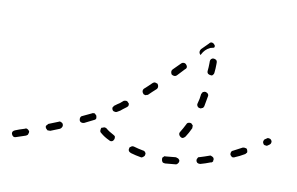

<svg xmlns="http://www.w3.org/2000/svg" viewBox="-51 -333 633 409"><g transform="rotate(10 266.0 -128.0)"><path d="M26 -2Q27 -3 27 -4Q28 -6 28 -7Q28 -9 28 -10Q26 -13 24 -14Q21 -16 18 -14Q5 -10 -2 -7Q-5 -6 -7 -3Q-8 0 -7 2Q-6 5 -3 7Q0 8 2 7Q10 4 23 0Q25 -1 26 -2ZM352 2Q354 0 354 -3Q354 -5 353 -6Q352 -7 351 -8Q350 -9 348 -9Q347 -10 345 -10Q335 -9 324 -8Q323 -8 321 -8Q320 -7 319 -6Q318 -5 317 -4Q317 -2 317 -1Q317 2 319 5Q321 7 325 7Q336 6 347 5Q350 5 352 2ZM274 3Q276 2 277 1Q278 0 279 -1Q280 -2 280 -4Q281 -7 279 -9Q277 -12 274 -12Q263 -14 253 -17Q252 -17 250 -17Q249 -17 248 -16Q246 -15 245 -14Q244 -13 244 -11Q243 -8 245 -5Q247 -3 250 -2Q260 1 272 3Q273 3 274 3ZM423 -13Q424 -14 425 -15Q425 -17 425 -18Q426 -20 425 -21Q424 -24 421 -25Q418 -27 416 -26Q405 -22 395 -19Q392 -19 391 -16Q389 -13 390 -10Q390 -9 391 -8Q392 -6 393 -6Q395 -5 396 -5Q398 -5 399 -5Q410 -8 420 -12Q422 -12 423 -13ZM96 -32Q97 -34 96 -37Q95 -40 92 -41Q89 -43 86 -41L66 -33Q65 -33 64 -31Q63 -30 62 -29Q61 -28 61 -26Q61 -25 62 -23Q63 -22 64 -21Q65 -20 66 -19Q67 -19 69 -19Q70 -19 72 -19L92 -27Q95 -29 96 -32ZM205 -20Q208 -21 209 -24Q210 -25 210 -27Q210 -28 210 -29Q210 -31 209 -32Q208 -33 206 -34Q196 -39 189 -45Q188 -46 186 -46Q185 -47 184 -46Q182 -46 181 -45Q179 -45 178 -44Q177 -41 177 -38Q177 -35 180 -33Q188 -26 199 -21Q202 -19 205 -20ZM491 -44Q492 -45 493 -46Q493 -48 493 -49Q493 -50 492 -52Q491 -55 488 -55Q485 -56 482 -55Q472 -50 463 -45Q460 -44 459 -41Q458 -38 459 -35Q460 -34 461 -33Q462 -32 463 -31Q465 -31 466 -31Q468 -31 469 -32Q479 -36 489 -42Q490 -42 491 -44ZM164 -62Q164 -65 163 -68Q162 -69 161 -70Q160 -71 159 -72Q157 -72 156 -72Q154 -72 153 -71Q144 -67 134 -62Q131 -61 130 -58Q129 -55 130 -52Q131 -49 134 -48Q137 -47 140 -48Q150 -53 160 -58Q163 -59 164 -62ZM344 -59Q345 -56 348 -54Q349 -54 350 -53Q352 -53 353 -53Q355 -54 356 -55Q357 -56 358 -57Q364 -66 369 -77Q369 -78 369 -80Q369 -81 369 -83Q368 -84 367 -85Q366 -86 365 -87Q362 -88 359 -87Q356 -86 355 -83Q350 -73 345 -65Q343 -62 344 -59ZM539 -73Q540 -74 540 -76Q541 -77 540 -79Q540 -80 539 -81Q537 -84 534 -84Q531 -85 529 -83L526 -81Q524 -80 524 -79Q523 -78 523 -76Q522 -75 523 -73Q523 -72 524 -71Q525 -68 529 -68Q532 -67 534 -69L537 -71Q538 -72 539 -73ZM224 -97Q225 -98 226 -99Q227 -100 227 -102Q227 -103 227 -105Q226 -106 225 -107Q223 -110 220 -110Q217 -110 215 -109Q211 -106 208 -103Q203 -100 198 -96Q196 -95 196 -94Q195 -93 194 -91Q194 -90 194 -89Q195 -87 195 -86Q197 -83 200 -83Q203 -82 206 -84Q212 -87 216 -91Q220 -94 224 -97ZM372 -125Q374 -122 377 -122Q378 -121 380 -122Q381 -122 382 -123Q384 -123 385 -125Q385 -126 386 -127Q388 -138 390 -149Q391 -152 389 -155Q387 -157 384 -158Q383 -158 381 -158Q380 -157 378 -157Q377 -156 376 -154Q376 -153 375 -152Q374 -141 371 -131Q370 -128 372 -125ZM282 -151Q282 -154 280 -157Q279 -158 278 -158Q276 -159 275 -159Q273 -159 272 -159Q270 -158 269 -157Q261 -149 253 -142Q251 -140 251 -137Q251 -134 253 -132Q254 -130 255 -130Q257 -129 258 -129Q260 -129 261 -130Q263 -130 264 -131Q271 -138 280 -146Q282 -148 282 -151ZM335 -203Q335 -206 332 -209Q330 -211 327 -211Q324 -211 322 -209L306 -193Q304 -191 304 -188Q304 -185 306 -182Q309 -180 312 -180Q315 -180 317 -182L332 -198Q335 -200 335 -203ZM380 -202Q380 -199 382 -197Q385 -195 388 -195Q391 -194 393 -197Q395 -199 395 -202Q396 -211 396 -220V-224Q396 -227 394 -229Q391 -231 388 -231Q385 -231 383 -229Q381 -227 381 -224V-220Q381 -211 380 -202ZM356 -240Q356 -243 358 -246L373 -261Q375 -264 378 -264Q381 -264 383 -262Q385 -260 386 -258Q386 -256 385 -254Q381 -253 377 -252Q371 -249 367 -245Q363 -241 360 -235Q360 -234 360 -234Q359 -234 359 -234Q358 -235 358 -235Q356 -237 356 -240Z"/></g></svg>

Font: FRB American Cursive Dashed Extralight
Style: Italic
Weight: 200
Italic angle: -25°
Version: Version 2.0;Modular Font Editor K font №1